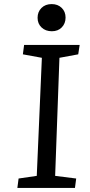

<svg xmlns="http://www.w3.org/2000/svg" viewBox="-20 -920 439 940"><path d="M185 -637 92 -654 98 -700H370L363 -654L271 -637L250 -59L353 -46L347 0H65L71 -46L160 -59ZM164 -833Q164 -862 183 -881Q202 -900 233 -900Q263 -900 282 -881.5Q301 -863 301 -834Q301 -805 282.5 -786Q264 -767 234 -767Q203 -767 183.5 -785.5Q164 -804 164 -833Z"/></svg>

Font: Literata 7pt
Style: Italic
Weight: 400
Italic angle: -2°
Designer: Latin by Veronika Burian and Jose Scaglione. Greek by Irene Vlachou. Cyrillic by Vera Evstafieva
Foundry: TypeTogether
Version: Version 3.002